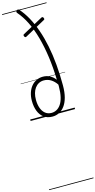

<svg xmlns="http://www.w3.org/2000/svg" viewBox="-324 -1516 1251 2516"><g transform="rotate(-15 301.5 -258.0)"><path d="M294 19Q225 19 178.5 -15Q132 -49 108 -109.5Q84 -170 84 -250Q84 -309 100 -358.5Q116 -408 145.5 -444Q175 -480 215.5 -499.5Q256 -519 304 -519Q355 -519 397 -497.5Q439 -476 472 -433Q468 -599 447.5 -745.5Q427 -892 392.5 -1016.5Q358 -1141 309 -1240.5Q260 -1340 197 -1412Q189 -1421 189.5 -1429Q190 -1437 199 -1446Q217 -1461 232 -1447Q290 -1382 337 -1296.5Q384 -1211 420.5 -1106.5Q457 -1002 481.5 -881Q506 -760 518 -625Q530 -490 530 -341Q530 -247 511.5 -179Q493 -111 460 -67Q427 -23 384.5 -2Q342 19 294 19ZM294 -31Q330 -31 362.5 -48Q395 -65 420.5 -101.5Q446 -138 460.5 -197.5Q475 -257 475 -341Q475 -348 475 -355Q475 -362 474 -368Q441 -416 398.5 -442.5Q356 -469 304 -469Q265 -469 234.5 -452.5Q204 -436 182.5 -406.5Q161 -377 150 -337.5Q139 -298 139 -250Q139 -186 157 -136.5Q175 -87 209.5 -59Q244 -31 294 -31ZM232 -1081Q224 -1076 216.5 -1079.5Q209 -1083 204 -1095Q200 -1105 201.5 -1111.5Q203 -1118 214 -1123L487 -1272Q507 -1282 516 -1259Q520 -1249 518.5 -1242.5Q517 -1236 508 -1232ZM0 928H603V938H0ZM0 -20H603V0H0ZM0 -505H603V-500H0ZM0 -1448H603V-1438H0Z"/></g></svg>

Font: Playwrite ID Guides
Style: Regular
Weight: 400
Designer: Veronika Burian, José Scaglione
Foundry: TypeTogether
Version: Version 1.003